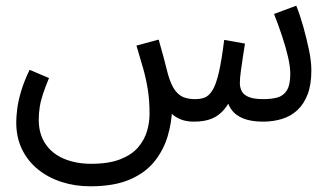

<svg xmlns="http://www.w3.org/2000/svg" viewBox="-20 -422 1165 674"><path d="M297 232Q243 232 195.5 216.5Q148 201 112.5 172Q77 143 57 101.5Q37 60 37 7Q37 -12 40.5 -40Q44 -68 54.5 -103Q65 -138 84 -177L152 -148Q140 -119 131.5 -94Q123 -69 119.5 -46.5Q116 -24 116 -2Q116 48 139.5 83Q163 118 205 135.5Q247 153 300 153Q362 153 402.5 137Q443 121 465 95Q487 69 496 38.5Q505 8 505 -22Q505 -69 499 -107Q493 -145 482.5 -182Q472 -219 459 -262L537 -283Q548 -245 554 -222Q560 -199 563.5 -185Q567 -171 570 -160Q581 -123 594.5 -105Q608 -87 625 -80.5Q642 -74 665 -74Q684 -74 698.5 -79.5Q713 -85 725.5 -104.5Q738 -124 748 -166.5Q758 -209 767 -282L840 -269Q837 -251 833 -224.5Q829 -198 825.5 -172.5Q822 -147 822 -130Q822 -116 828 -103Q834 -90 852 -82Q870 -74 905 -74Q932 -74 953 -79.5Q974 -85 986.5 -104Q999 -123 999 -163Q999 -188 991 -222.5Q983 -257 970 -296Q957 -335 942 -373L1020 -402Q1033 -370 1044.5 -329Q1056 -288 1064.5 -247.5Q1073 -207 1073 -175Q1073 -125 1060 -91Q1047 -57 1024 -35.5Q1001 -14 970 -4.5Q939 5 904 5Q873 5 850 -1Q827 -7 810.5 -19Q794 -31 784.5 -50.5Q775 -70 771 -97H802Q786 -61 767.5 -38.5Q749 -16 723.5 -5.5Q698 5 661 5Q633 5 613 -3.5Q593 -12 580 -25.5Q567 -39 559.5 -56.5Q552 -74 548 -92L584 -41Q583 8 568.5 56.5Q554 105 522 145Q490 185 435 208.5Q380 232 297 232Z"/></svg>

Font: Noto Sans Arabic SemiCondensed
Style: Regular
Weight: 400
Width: 4
Designer: Monotype Design Team, Nadine Chahine, Nizar Qandah and Khaled Hosny
Foundry: Monotype Imaging Inc.
Version: Version 2.012